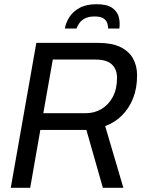

<svg xmlns="http://www.w3.org/2000/svg" viewBox="-20 -889 684 909"><path d="M31 0 152 -686H444Q509 -686 549.5 -666.5Q590 -647 609.5 -612.5Q629 -578 629 -532Q629 -471 610 -423.5Q591 -376 557.5 -342.5Q524 -309 478 -292L564 0H467L389 -274H171L123 0ZM185 -353H385Q428 -353 461.5 -373.5Q495 -394 514.5 -431Q534 -468 534 -520Q534 -561 509.5 -584Q485 -607 433 -607H230ZM287 -754Q292 -782 308.5 -808Q325 -834 356.5 -851.5Q388 -869 437 -869Q487 -869 511.5 -851.5Q536 -834 542.5 -808Q549 -782 545 -754H492Q492 -766 488 -779Q484 -792 470.5 -801.5Q457 -811 428 -811Q399 -811 381.5 -801.5Q364 -792 355 -778.5Q346 -765 342 -754Z"/></svg>

Font: Archivo SemiCondensed
Style: Italic
Weight: 400
Width: 4
Italic angle: -10°
Designer: Hector Gatti
Foundry: Omnibus-Type
Version: Version 2.001